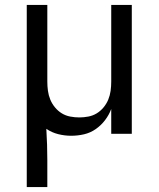

<svg xmlns="http://www.w3.org/2000/svg" viewBox="-20 -540 640 775"><path d="M88 215V-520H171V-210Q171 -192 173.5 -173.5Q176 -155 183 -138Q190 -121 202 -106.5Q214 -92 229.5 -82.5Q245 -73 263.5 -69.5Q282 -66 300 -66Q318 -66 336.5 -69.5Q355 -73 370.5 -82.5Q386 -92 398 -106.5Q410 -121 417 -138Q424 -155 426.5 -173.5Q429 -192 429 -210V-520H512V0H429V-100Q420 -76 404 -55Q388 -34 366.5 -19Q345 -4 319.5 2Q294 8 267 8Q241 8 215 1.5Q189 -5 167 -20Q169 12 170 44Q171 76 171 107V215Z"/></svg>

Font: Iosevka Extended
Style: Regular
Weight: 400
Width: 7
Monospace: yes
Designer: Belleve Invis
Foundry: Belleve Invis
Version: Version 32.5.0; ttfautohint (v1.8.4)